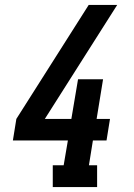

<svg xmlns="http://www.w3.org/2000/svg" viewBox="-20 -755 540 775"><path d="M193 0V-88H237L254 -188H32L46 -275L338 -735H453L326 -535L161 -275H268L295 -435H396L370 -275H424L410 -188H355L339 -88H372V0Z"/></svg>

Font: Iosevka Slab Semibold Oblique
Style: Regular
Weight: 600
Italic angle: -9°
Monospace: yes
Designer: Belleve Invis
Foundry: Belleve Invis
Version: Version 11.1.1; ttfautohint (v1.8.3)